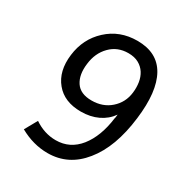

<svg xmlns="http://www.w3.org/2000/svg" viewBox="-170 -853 943 991"><g transform="rotate(30 301.0 -357.0)"><path d="M313 -337.9Q379.9 -337.9 424.8 -377.4Q471.2 -418 478.5 -480.5Q482.4 -512.2 477.8 -541.7Q473.1 -571.3 458.5 -594.2Q443.8 -617.2 418.7 -631.1Q393.6 -645 356.9 -645Q292.5 -645 250 -601.6Q207 -558.1 199.2 -490.2Q190.4 -421.9 218.3 -379.9Q246.1 -337.9 313 -337.9ZM252 10.7Q166.5 10.7 85.4 -34.7L127 -108.9Q187.5 -67.9 255.4 -67.9Q339.4 -67.9 394 -135.7Q448.2 -204.1 462.9 -317.9Q463.9 -318.8 464.6 -325Q465.3 -331.1 466.8 -342.3Q439 -302.7 394.5 -281.7Q350.1 -260.7 293.9 -260.7Q194.8 -260.7 143.6 -323.2Q91.3 -386.2 104 -488.3Q116.7 -590.8 188.5 -656.7Q260.7 -723.6 365.7 -723.6Q484.9 -723.6 534.7 -634.5Q584.5 -545.4 563.5 -377Q541.5 -193.8 458 -91.3Q376 10.7 252 10.7Z"/></g></svg>

Font: Ride
Style: Italic
Weight: 400
Version: Version 3.000